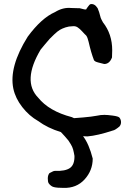

<svg xmlns="http://www.w3.org/2000/svg" viewBox="-20 -663 669 936"><path d="M406 2 385 1Q414 39 432 110Q432 168 392.5 211.5Q353 255 289 253Q287 253 276 252.5Q265 252 261.5 252Q258 252 249.5 250.5Q241 249 236.5 247Q232 245 226.5 240.5Q221 236 217 230Q213 223 213 207Q213 191 221 181Q224 180 229 177Q234 174 239 172Q244 170 249 170Q298 172 321 156Q344 140 343 97Q340 79 336.5 66Q333 53 325 40Q317 27 313.5 22Q310 17 296 1.5Q282 -14 277 -19Q212 -39 166 -73Q122 -98 88.5 -141Q55 -184 45 -231Q23 -337 115 -484Q182 -575 248 -604Q287 -628 327 -624L362 -623H368Q370 -623 382 -619.5Q394 -616 396 -617H400Q401 -620 408.5 -630Q416 -640 419 -642Q440 -648 456 -623Q463 -608 471 -576Q474 -568 482 -554Q527 -497 527 -418L526 -383Q514 -351 488 -351Q449 -360 444 -364L442 -366Q440 -367 439 -368L438 -370Q424 -406 412 -459Q407 -481 400 -490Q394 -495 381.5 -509Q369 -523 358 -530Q347 -537 333 -535Q316 -535 299.5 -529.5Q283 -524 272 -517.5Q261 -511 245.5 -496.5Q230 -482 222.5 -474Q215 -466 199 -446.5Q183 -427 178 -421Q87 -268 166 -187Q219 -121 330 -92Q340 -88 341 -87Q344 -87 385.5 -90.5Q427 -94 453 -99Q470 -103 489 -103Q503 -103 529.5 -99.5Q556 -96 562 -90Q570 -80 570 -67.5Q570 -55 562 -46Q540 -28 531 -27Q455 -2 406 2Z"/></svg>

Font: Excalifont
Style: Regular
Weight: 400
Designer: Your Own Font Foundry (Virgil); Ján Filípek / DizajnDesign (Excalifont, modifications)
Foundry: Your Own Font Foundry (Virgil); Ján Filípek / DizajnDesign (Excalifont, modifications)
Version: Version 1.000;Glyphs 3.2 (3227)